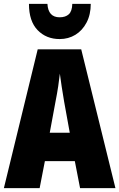

<svg xmlns="http://www.w3.org/2000/svg" viewBox="-20 -1034 614 988"><path d="M392 -66 365 -205H211L184 -66H0L174 -780H398L574 -66ZM310 -511Q303 -551 297.5 -588Q292 -625 288 -655Q285 -627 279.5 -590Q274 -553 266 -513L236 -351H339ZM447 -1014Q447 -959 425.5 -918Q404 -877 368 -855Q332 -833 287 -833Q218 -833 173.5 -879Q129 -925 129 -1014H224Q228 -945 287 -945Q317 -945 334 -960.5Q351 -976 352 -1014Z"/></svg>

Font: Noto Sans Malayalam UI ExtraCondensed Black
Style: Regular
Weight: 900
Width: 2
Designer: Jelle Bosma - Monotype Design Team
Foundry: Monotype Imaging Inc.
Version: Version 2.104; ttfautohint (v1.8.4.7-5d5b)